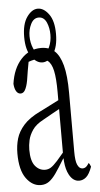

<svg xmlns="http://www.w3.org/2000/svg" viewBox="-59 -803 433 832"><g transform="rotate(-5 157.0 -387.5)"><path d="M209 -40.5Q196.3 -64 193.4 -98.6Q192.9 -110.8 191.9 -113.3Q166 -70.8 150.9 -49.3Q135.7 -27.8 120.4 -16.8Q105 -5.9 85 -5.9Q48.3 -5.9 21.7 -42.2Q-4.9 -78.6 -4.9 -150.9Q-4.9 -185.5 3.9 -215.6Q12.7 -245.6 37.1 -273.2Q61.5 -300.8 108.9 -323.7Q108.9 -328.6 109.4 -323.7Q154.3 -347.2 191.9 -365.7Q191.9 -388.7 191.9 -401.4Q191.9 -460.9 184.8 -493.7Q177.7 -526.4 161.4 -538.8Q145 -551.3 121.1 -551.3Q101.6 -551.3 78.1 -542.5Q71.3 -507.3 64.5 -462.4Q59.6 -436 51.3 -421.4Q43.9 -408.7 32.2 -408.7Q20.5 -408.7 13.2 -420.4Q5.9 -432.1 4.4 -453.1Q13.7 -519.5 49.6 -558.6Q85.4 -597.7 136.7 -597.7Q172.4 -597.7 194.8 -577.6Q217.3 -557.6 229.2 -513.2Q241.2 -468.8 241.2 -393.1Q241.2 -270 241.2 -137.2Q241.2 -97.7 248.5 -81.1Q256.8 -62 271 -62Q282.7 -62 290.5 -71.3Q294.9 -76.2 298.8 -83Q303.7 -79.6 308.1 -66.4Q296.4 -34.2 282.5 -22.2Q268.6 -10.3 252 -10.3Q225.6 -10.3 209 -40.5ZM163.1 -104Q174.3 -116.7 191.9 -137.7V-327.1Q175.3 -318.4 159.4 -309.3Q143.6 -300.3 120.1 -287.1Q87.4 -270 72.5 -248Q57.6 -226.1 52.7 -204.1Q47.9 -182.1 47.9 -162.6Q47.9 -113.8 65.7 -92Q83.5 -70.3 109.4 -70.3Q122.6 -70.3 134 -77.4Q145.5 -84.5 163.1 -104ZM90.1 -738Q111.8 -768.6 137.7 -768.6Q163.6 -768.6 185.3 -739Q207 -709.5 207 -652.8Q207 -596.2 185.3 -565.4Q163.6 -534.7 138.2 -534.7Q112.8 -534.7 90.6 -564.7Q68.4 -594.7 68.4 -651.1Q68.4 -707.5 90.1 -738ZM171.9 -598.6Q182.6 -622.6 182.6 -651.6Q182.6 -680.7 172.4 -704.6Q161.1 -730 138.4 -730Q115.7 -730 103.5 -704.6Q91.8 -681.2 91.8 -652.6Q91.8 -624 102.5 -599.1Q114.3 -572.8 137.2 -572.8Q160.2 -572.8 171.9 -598.6Z"/></g></svg>

Font: Scarab Serif
Style: Condensed-Light
Weight: 300
Designer: John Roberts
Foundry: Scarab
Version: 1.0